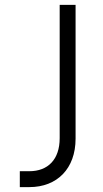

<svg xmlns="http://www.w3.org/2000/svg" viewBox="-20 -765 422 785"><path d="M100 0C214 0 289 -76 289 -198V-745H224V-200C224 -113 176 -65 100 -65H61V0Z"/></svg>

Font: Plus Jakarta Sans Light
Style: Regular
Weight: 300
Designer: Gumpita Rahayu
Foundry: Tokotype
Version: Version 2.071;gftools[0.9.30]